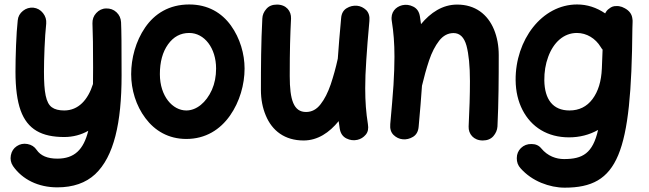

<svg xmlns="http://www.w3.org/2000/svg" viewBox="-20 -574 2948 872"><path d="M131.8 -539.1C114.3 -540.5 98.6 -536.1 84.5 -524.9C70.3 -513.7 62 -499 60.5 -481.4C53.7 -422.4 50.3 -314.9 50.3 -248.5C50.3 -174.3 58.1 -115.7 73.7 -72.3C105 14.2 169.9 48.3 271.5 48.3C312 48.3 349.1 38.1 380.9 20C359.4 106 317.9 146.5 240.2 146.5C195.8 146.5 164.6 133.3 146.5 106.9C136.7 92.3 123 83.5 105 80.1C86.9 76.7 70.8 80.1 56.2 89.8C41.5 99.6 32.7 113.3 29.3 131.3C25.9 149.4 29.3 165.5 39.1 180.2C81.5 241.2 153.8 276.9 240.2 276.9C312 276.9 369.6 256.8 412.1 217.3C497.6 137.2 532.2 -16.6 532.2 -231.4C532.2 -372.6 531.7 -431.2 529.8 -473.1C528.8 -491.2 522 -506.3 508.8 -518.6C495.6 -530.8 480 -536.1 461.9 -535.6C443.8 -535.2 429.2 -527.8 417 -514.6C404.8 -501.5 399.4 -485.8 399.9 -467.8C401.9 -427.2 402.8 -356 402.8 -266.6C402.8 -239.7 402.8 -214.8 402.3 -192.4C379.4 -120.1 335.9 -72.3 271.5 -72.3C247.6 -72.3 228.5 -77.1 215.3 -86.9C188.5 -106.4 179.7 -154.8 179.7 -248.5C179.7 -303.7 183.1 -406.2 189.9 -466.8C191.4 -484.4 186.5 -500.5 175.3 -514.6C164.1 -528.8 149.4 -537.1 131.8 -539.1Z M839.4 -553.7C748 -553.7 682.1 -511.7 639.2 -449.2C596.2 -386.7 575.7 -309.1 575.7 -237.3C575.7 -166.5 597.7 -93.8 640.6 -37.1C683.1 20 745.6 57.1 826.2 57.1C914.1 57.1 980 14.2 1024.4 -48.8C1068.8 -111.8 1090.8 -190.4 1090.8 -262.7C1090.8 -328.6 1070.3 -400.4 1028.8 -458C987.3 -515.6 924.8 -553.7 839.4 -553.7ZM839.4 -424.3C908.2 -424.3 961.4 -356 961.4 -262.7C961.4 -227.1 955.1 -194.8 942.4 -166C916.5 -108.4 872.6 -72.3 826.2 -72.3C764.2 -72.3 706.1 -136.7 706.1 -237.3C706.1 -292.5 718.3 -337.9 743.2 -372.6C768.1 -407.2 799.8 -424.3 839.4 -424.3Z M1657.7 -479C1659.7 -500 1654.8 -516.6 1643.1 -528.3C1630.9 -539.6 1617.2 -546.4 1601.6 -547.9C1585 -549.3 1569.3 -545.9 1554.2 -536.6C1539.1 -527.3 1530.8 -512.2 1529.3 -491.2C1522.9 -420.4 1517.6 -360.4 1514.2 -308.1L1513.7 -305.7C1504.9 -265.1 1494.1 -227.1 1481.9 -190.4C1469.2 -153.8 1454.1 -123.5 1436 -100.6C1418 -77.1 1396 -65.4 1370.1 -65.4C1314 -65.4 1295.9 -119.6 1295.9 -228.5C1295.9 -347.7 1297.9 -411.1 1301.8 -489.7C1303.2 -523.4 1280.3 -553.2 1237.8 -553.2C1217.3 -553.2 1201.2 -546.9 1189.9 -533.7C1178.2 -520.5 1171.9 -505.9 1171.4 -489.7C1165.5 -379.9 1165 -269.5 1165 -165.5C1165 -123 1172.4 -84.5 1187 -49.8C1215.8 20 1273.4 64 1358.9 64C1422.9 64 1475.6 28.3 1518.1 -23.9C1519.5 -12.7 1521 -1.5 1522.9 9.8C1526.4 31.7 1536.6 46.4 1553.2 54.7C1569.8 63 1586.4 64.9 1603.5 61C1618.2 57.6 1630.9 49.8 1641.1 37.6C1651.4 25.4 1654.3 9.8 1650.9 -10.3C1642.6 -62.5 1638.7 -111.3 1638.7 -173.3C1638.7 -210 1640.1 -252.9 1643.6 -301.8C1646.5 -350.1 1651.4 -409.2 1657.7 -479Z M1752.4 -10.3C1750.5 10.7 1755.4 27.3 1767.6 39.1C1779.3 50.3 1793 57.1 1809.1 58.6C1825.2 60.1 1840.8 56.6 1856 47.4C1871.1 38.1 1879.4 22.9 1881.3 2C1887.7 -70.3 1893.1 -131.3 1896.5 -184.6C1905.8 -224.1 1916.5 -262.7 1928.7 -299.3C1940.9 -335.9 1956.5 -365.7 1974.6 -389.2C1992.7 -412.1 2014.2 -423.8 2040 -423.8C2068.4 -423.8 2087.9 -404.8 2098.6 -366.7C2108.9 -328.1 2114.3 -274.4 2114.3 -205.6C2114.3 -143.1 2112.3 -77.1 2108.4 0.5C2106.9 34.2 2130.9 64 2172.4 64C2192.9 64 2209 57.6 2220.7 44.4C2231.9 31.2 2238.3 16.6 2239.3 0.5C2244.6 -108.9 2245.1 -219.7 2245.1 -323.7C2245.1 -366.2 2237.8 -405.3 2223.6 -439.9C2194.8 -509.3 2138.2 -553.2 2056.2 -553.2C1989.7 -553.2 1935.5 -516.6 1892.1 -464.4C1890.6 -475.6 1889.2 -486.8 1887.2 -499C1883.8 -521 1873.5 -535.6 1856.9 -543.9C1840.3 -552.2 1823.7 -554.2 1806.6 -550.3C1777.3 -543 1752.9 -518.6 1759.3 -479C1767.6 -426.8 1771.5 -377.9 1771.5 -315.9C1771.5 -279.3 1770 -236.3 1767.1 -188C1763.7 -139.2 1758.8 -80.1 1752.4 -10.3Z M2853 -472.7C2853.5 -478 2853 -483.4 2852.1 -488.8C2850.1 -509.3 2838.4 -525.4 2817.4 -536.6C2809.1 -541.5 2800.8 -544.4 2791.5 -545.9C2787.1 -546.4 2783.2 -546.9 2778.8 -546.4C2767.1 -546.9 2756.3 -543 2747.1 -535.2C2738.8 -529.8 2732.9 -522.5 2728.5 -513.2C2689 -540 2646.5 -553.7 2601.1 -553.7C2440.4 -553.7 2320.3 -391.6 2321.8 -210C2322.3 -158.7 2333 -113.8 2353 -74.7C2393.1 3.4 2466.8 49.8 2564 49.8C2612.3 49.8 2656.2 38.6 2696.3 16.1C2671.9 122.6 2626.5 148.4 2541.5 148.4C2506.3 148.4 2467.3 135.3 2438 99.6C2427.2 86.4 2412.6 80.1 2394 80.1C2375 79.6 2358.9 85.9 2345.7 98.6C2333.5 110.8 2327.1 126 2327.1 144C2326.7 162.1 2332.5 177.7 2344.7 190.9C2370.6 219.7 2401.9 241.2 2438 256.3C2474.1 271 2509.8 278.3 2544.9 278.3C2788.1 278.3 2847.2 125 2852.1 -445.8ZM2566.4 -72.3C2490.7 -72.3 2453.6 -123 2452.1 -208.5C2451.7 -247.1 2457.5 -283.2 2469.7 -315.9C2493.7 -381.3 2540 -424.3 2600.1 -424.3C2644.5 -424.3 2684.6 -399.4 2708 -360.8C2710.4 -356.4 2713.4 -352.5 2716.8 -348.6L2713.4 -262.7C2710.9 -204.6 2696.8 -158.7 2670.9 -124C2645 -89.4 2609.9 -72.3 2566.4 -72.3Z"/></svg>

Font: Mikhak
Style: Bold
Weight: 700
Designer: Amin Abedi
Version: Version 3.2